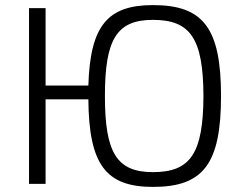

<svg xmlns="http://www.w3.org/2000/svg" viewBox="-20 -722 955 754"><path d="M159 -386V-690H94V0H159V-332H327C329 -75 396 12 581 12C778 12 848 -78 848 -345C848 -612 778 -702 581 -702C403 -702 334 -622 327 -386ZM581 -46C439 -46 392 -121 392 -345C392 -569 439 -644 581 -644C729 -644 778 -569 779 -345C778 -121 729 -46 581 -46Z"/></svg>

Font: SnT
Style: Regular
Weight: 300
Designer: Natanael Gama
Version: Version 1.001;PS 001.001;hotconv 1.0.70;makeotf.lib2.5.58329